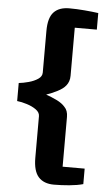

<svg xmlns="http://www.w3.org/2000/svg" viewBox="-63 -901 613 1050"><g transform="rotate(5 243.5 -376.0)"><path d="M160 -29V-258Q160 -278.5 138.8 -293.8Q117.5 -309 88 -318.2Q58.5 -327.5 34 -330V-429Q58.5 -431.5 88 -439.5Q117.5 -447.5 138.8 -461.8Q160 -476 160 -497V-726Q160 -798 189 -829Q218 -860 274 -860Q314.5 -860 358.5 -856.2Q402.5 -852.5 434 -848V-757H313V-493Q313 -476 308.2 -462.8Q303.5 -449.5 295 -439Q280 -420 249.2 -404.5Q218.5 -389 189 -379Q218 -369 248 -354.5Q278 -340 294 -321Q313 -302 313 -267V6H434V91Q402.5 100 358.5 104Q314.5 108 274 108Q218 108 189 75.5Q160 43 160 -29Z"/></g></svg>

Font: Merriweather Sans Black
Style: Regular
Weight: 900
Designer: Eben Sorkin
Foundry: Eben Sorkin
Version: Version 1.008; ttfautohint (v1.7.19-72a1) -l 8 -r 50 -G 200 